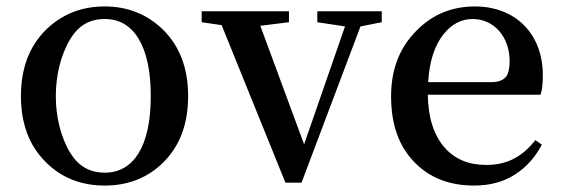

<svg xmlns="http://www.w3.org/2000/svg" viewBox="-20 -561 1753 596"><path d="M305 15C378 15 438 -9 486 -56C538 -107 564 -176 564 -263C564 -349 538 -418 485 -470C436 -517 376 -541 305 -541C233 -541 173 -517 124 -470C71 -418 45 -349 45 -263C45 -176 71 -108 123 -57C171 -9 232 15 305 15ZM305 -25C259 -25 224 -45 199 -85C138 -184 138 -341 199 -441C224 -482 259 -502 305 -502C350 -502 385 -482 410 -441C435 -400 448 -340 448 -263C448 -185 435 -126 410 -85C385 -45 350 -25 305 -25Z M916 6 1099 -479 1165 -492V-526H965V-492L1051 -479L924 -113L788 -481L877 -492V-526H606V-492L668 -483L866 6Z M1452 15C1500 15 1542 4 1578 -19C1613 -41 1641 -72 1662 -112L1642 -126C1622 -101 1601 -82 1578 -70C1553 -56 1523 -49 1489 -49C1435 -49 1392 -67 1361 -102C1327 -140 1309 -195 1308 -267H1658C1663 -282 1665 -302 1665 -328C1665 -455 1581 -541 1454 -541C1383 -541 1322 -516 1273 -466C1220 -413 1194 -345 1194 -262C1194 -175 1218 -107 1266 -58C1313 -9 1375 15 1452 15ZM1309 -306C1313 -371 1329 -420 1357 -455C1382 -486 1412 -502 1447 -502C1514 -502 1562 -446 1562 -371C1562 -348 1558 -332 1551 -323C1542 -312 1527 -306 1505 -306Z"/></svg>

Font: AllPunType SemiBold
Style: Regular
Weight: 600
Version: 1.0